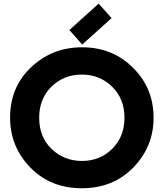

<svg xmlns="http://www.w3.org/2000/svg" viewBox="-20 -1001 879 1031"><path d="M509.8 -981.4 579.1 -903.8 421.4 -761.7 352.5 -839.8ZM419.9 -136.7Q516.6 -136.7 582.5 -201.7Q648.4 -267.1 648.4 -368.9Q648.4 -470.7 582 -535.6Q515.6 -600.6 419.4 -600.6Q322.8 -600.6 256.3 -535.6Q190.4 -470.7 190.4 -368.7Q190.4 -265.6 256.8 -201.2Q324.7 -136.7 419.9 -136.7ZM419.4 9.8Q251 9.8 142.6 -101.6Q34.2 -212.9 34.2 -369.6Q34.2 -527.3 138.7 -631.8Q254.4 -747.1 420.9 -747.1Q588.4 -747.1 700.2 -631.3Q804.7 -523.4 804.7 -368.4Q804.7 -213.4 695.8 -101.6Q587.4 9.8 419.4 9.8Z"/></svg>

Font: New Shape
Style: Bold
Weight: 700
Designer: Wojciech Kalinowski "wmk69" (wmk69@o2.pl)
Foundry: Wojciech Kalinowski "wmk69" (wmk69@o2.pl)
Version: Version 2.1.1; 2021-05-14